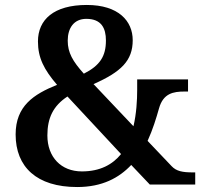

<svg xmlns="http://www.w3.org/2000/svg" viewBox="-20 -744 819 774"><path d="M291 10C392 10 460 -27 509 -79L584 0H767V-49H758C715 -49 691 -54 672 -74L575 -176C596 -222 610 -268 621 -307C638 -368 679 -375 724 -375H738V-424H533V-382C533 -340 530 -286 518 -235L357 -405C468 -454 515 -499 515 -582C515 -659 458 -724 330 -724C197 -724 133 -665 133 -577C133 -511 157 -464 210 -402C116 -364 43 -317 43 -202C43 -71 128 10 291 10ZM318 -447C273 -497 253 -532 253 -580C253 -631 278 -668 328 -668C389 -668 407 -630 407 -581C407 -517 383 -480 318 -447ZM310 -53C226 -53 171 -111 171 -198C171 -268 194 -317 252 -355L468 -123C434 -81 384 -53 310 -53Z"/></svg>

Font: Noto Serif SemiBold
Style: Regular
Weight: 600
Designer: Monotype Design Team
Foundry: Monotype Imaging Inc.
Version: Version 2.013